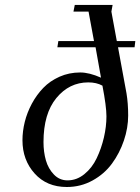

<svg xmlns="http://www.w3.org/2000/svg" viewBox="-20 -749 567 776"><path d="M70.8 -182.1Q70.8 -218.8 80.1 -256.3Q89.4 -293.9 108.6 -329.8Q127.9 -365.7 155 -393.8Q182.1 -421.9 220.7 -439Q259.3 -456.1 304.2 -456.1Q340.8 -456.1 388.2 -435.1L366.2 -558.1H211.9L215.8 -583H359.9L337.9 -702.1H276.9L282.2 -729H435.1L430.2 -702.1L452.1 -583H526.9L523.9 -558.1H457L491.2 -372.1Q498 -331.5 498 -282.2Q498 -231.9 480.7 -180.9Q463.4 -129.9 432.6 -87.9Q401.9 -45.9 354 -19.5Q306.2 6.8 250 6.8Q168.9 6.8 119.9 -47.9Q70.8 -102.5 70.8 -182.1ZM155.8 -174.8Q155.8 -134.8 165.5 -100.8Q175.3 -66.9 198 -43.5Q220.7 -20 252.9 -20Q290 -20 321 -45.2Q352.1 -70.3 370.8 -109.6Q389.6 -148.9 399.9 -193.1Q410.2 -237.3 410.2 -278.8Q410.2 -318.8 394 -402.8Q370.1 -416 336.9 -416Q259.8 -416 207.8 -352.8Q155.8 -289.6 155.8 -174.8Z"/></svg>

Font: Dehuti Alt
Style: Bold-Italic
Weight: 700
Version: Version 1.2